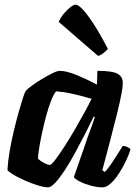

<svg xmlns="http://www.w3.org/2000/svg" viewBox="-20 -804 587 824"><path d="M186 0Q169 0 140.5 -9Q112 -18 83 -31Q54 -44 34 -56.5Q14 -69 12 -75Q14 -112 21.5 -155.5Q29 -199 39.5 -243Q50 -287 60.5 -324Q71 -361 79 -385.5Q87 -410 91 -414Q96 -421 115 -435Q134 -449 158.5 -464Q183 -479 204.5 -489.5Q226 -500 236 -500Q265 -500 309 -482Q353 -464 396 -441L398 -500Q462 -500 484.5 -487.5Q507 -475 507 -448Q507 -416 483 -319Q459 -222 419 -73L430 -66Q440 -76 454 -96Q468 -116 482 -138.5Q496 -161 507 -178Q516 -178 526.5 -173Q537 -168 540 -163Q534 -142 521 -114.5Q508 -87 491 -60.5Q474 -34 455.5 -17Q437 0 421 0Q395 0 367 -8Q339 -16 319.5 -26.5Q300 -37 297 -44L347 -188Q356 -216 365 -239Q374 -262 387 -301L382 -304Q366 -270 345 -229Q324 -188 302 -147.5Q280 -107 258 -73.5Q236 -40 217.5 -20Q199 0 186 0ZM194 -96Q200 -96 217 -118Q234 -140 256.5 -175Q279 -210 302 -249.5Q325 -289 344 -324Q363 -359 373 -380Q321 -395 286.5 -402.5Q252 -410 221 -412Q210 -400 199 -371.5Q188 -343 178 -306Q168 -269 160 -231.5Q152 -194 147.5 -164.5Q143 -135 143 -123Q153 -113 169.5 -104.5Q186 -96 194 -96ZM401 -564 232 -710Q240 -729 254 -745.5Q268 -762 282 -773Q296 -784 304 -784Q323 -784 361.5 -731Q400 -678 443 -594Q437 -587 425.5 -577.5Q414 -568 401 -564Z"/></svg>

Font: Texturina ExtraBold
Style: Italic
Weight: 800
Italic angle: -11°
Designer: Guillermo Torres Carreño
Foundry: Omnibus-Type
Version: Version 1.002; ttfautohint (v1.8.3)